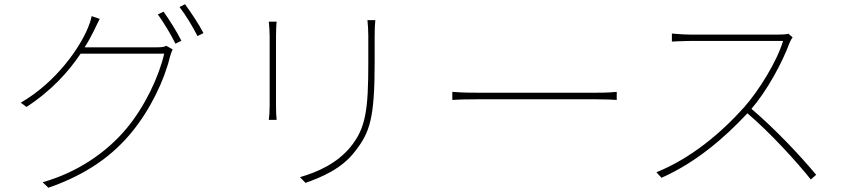

<svg xmlns="http://www.w3.org/2000/svg" viewBox="-20 -836 3990 905"><path d="M751 -781 724 -768C751 -731 788 -670 807 -630L835 -644C813 -688 776 -746 751 -781ZM852 -816 826 -803C855 -766 888 -711 911 -666L939 -680C919 -719 879 -780 852 -816ZM450 -747 412 -760C409 -743 400 -717 395 -706C357 -613 248 -451 78 -352L105 -332C225 -410 305 -501 360 -583H754C729 -475 664 -336 577 -231C482 -117 344 -23 181 23L208 49C395 -16 514 -107 601 -213C688 -319 754 -456 781 -568C783 -575 789 -594 794 -603L764 -620C754 -615 743 -613 720 -613H379C397 -641 411 -668 423 -692C431 -708 441 -730 450 -747Z M1749 -741H1712C1714 -720 1716 -695 1716 -668C1716 -641 1716 -568 1716 -541C1716 -320 1705 -232 1631 -142C1568 -66 1478 -25 1394 -1L1420 26C1493 0 1590 -39 1653 -122C1723 -211 1746 -277 1746 -542C1746 -568 1746 -640 1746 -668C1746 -695 1747 -720 1749 -741ZM1284 -734H1247C1249 -719 1251 -684 1251 -667C1251 -651 1251 -365 1251 -337C1251 -309 1249 -284 1247 -271H1284C1282 -284 1281 -311 1281 -337C1281 -365 1281 -651 1281 -667C1281 -683 1282 -719 1284 -734Z M2112 -403V-365C2137 -367 2176 -368 2230 -368C2261 -368 2730 -368 2790 -368C2837 -368 2870 -366 2887 -365V-403C2869 -401 2842 -399 2789 -399C2730 -399 2259 -399 2230 -399C2169 -399 2136 -401 2112 -403Z M3716 -660 3696 -677C3685 -674 3671 -673 3650 -673C3619 -673 3257 -673 3231 -673C3199 -673 3147 -678 3147 -678V-640C3147 -640 3201 -643 3231 -643C3257 -643 3641 -643 3671 -643C3643 -548 3558 -410 3488 -331C3376 -206 3235 -89 3074 -24L3098 2C3258 -69 3392 -183 3503 -302C3611 -210 3733 -76 3802 10L3827 -12C3756 -98 3635 -227 3522 -323C3596 -409 3667 -540 3702 -635C3704 -641 3712 -655 3716 -660Z"/></svg>

Font: Harano Aji Gothic ExtraLight
Style: Regular
Weight: 250
Foundry: Masamichi Hosoda
Version: HaranoAjiGothic-ExtraLight version 20230610;ttx 4.39.4